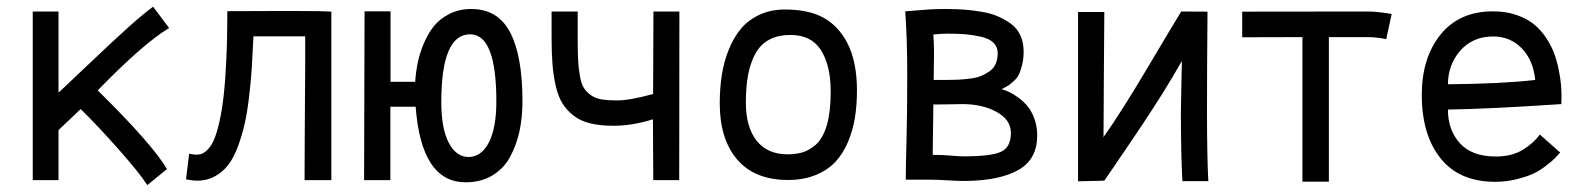

<svg xmlns="http://www.w3.org/2000/svg" viewBox="-20 -532 4698 567"><path d="M268.6 -265.1Q430.2 -106 473.1 -32.7L415 14.6Q392.6 -20.5 330.6 -90.6Q268.6 -160.6 218.3 -210L152.8 -147.9V0H76.7V-498H152.8V-258.3Q172.4 -276.4 241.9 -342.5Q311.5 -408.7 356.7 -449.5Q401.9 -490.2 432.1 -512.2L479.5 -449.2Q404.3 -404.8 268.6 -265.1Z M529.3 -2.4 538.6 -78.1Q552.2 -75.2 559.6 -75.2Q569.8 -75.2 578.1 -78.9Q586.4 -82.5 596.2 -93.5Q606 -104.5 613.5 -123.3Q621.1 -142.1 628.4 -174.3Q635.7 -206.5 640.6 -250.2Q645.5 -293.9 648.4 -357.2Q651.4 -420.4 651.4 -499L800.8 -499.5H858.9Q931.2 -499.5 958.5 -497.6V0H879.4Q879.4 -26.4 879.9 -121.3Q880.4 -216.3 880.9 -281.2L881.3 -346.2V-424.8H728.5Q726.1 -371.6 723.6 -332.5Q721.2 -293.5 715.6 -246.3Q710 -199.2 702.4 -165.8Q694.8 -132.3 682.4 -98.9Q669.9 -65.4 653.8 -44.7Q637.7 -23.9 614.5 -11.2Q591.3 1.5 563 1.5Q547.9 1.5 529.3 -2.4Z M1363.3 -68.4Q1401.4 -68.4 1423.6 -111.1Q1445.8 -153.8 1445.8 -232.9Q1445.8 -430.7 1368.2 -430.7Q1283.2 -430.7 1283.2 -230.5Q1283.2 -151.9 1305.4 -110.1Q1327.6 -68.4 1363.3 -68.4ZM1371.6 -505.4Q1450.7 -505.4 1486.8 -435.8Q1522.9 -366.2 1522.9 -233.4Q1522.9 -186 1514.2 -145Q1505.4 -104 1486.6 -69.1Q1467.8 -34.2 1434.1 -13.9Q1400.4 6.3 1355 6.3Q1224.1 6.3 1207.5 -216.8H1132.8V0H1055.2L1056.6 -498.5H1133.3V-290.5H1206.1Q1208 -318.8 1213.4 -345.9Q1218.8 -373 1231.2 -402.8Q1243.7 -432.6 1261.2 -454.6Q1278.8 -476.6 1307.4 -491Q1335.9 -505.4 1371.6 -505.4Z M1986.3 -498Q1986.3 -392.6 1986.1 -249Q1985.8 -105.5 1985.8 0H1909.2L1908.2 -179.7Q1846.7 -160.6 1792 -160.6Q1752.9 -160.6 1724.1 -167.5Q1695.3 -174.3 1675 -189.7Q1654.8 -205.1 1641.8 -225.3Q1628.9 -245.6 1621.6 -276.6Q1614.3 -307.6 1611.6 -341.3Q1608.9 -375 1608.9 -421.4V-498H1686V-415.5Q1686 -377 1687.3 -353.5Q1688.5 -330.1 1692.6 -307.1Q1696.8 -284.2 1704.1 -272.5Q1711.4 -260.7 1724.6 -251.2Q1737.8 -241.7 1756.3 -238.5Q1774.9 -235.4 1801.8 -235.4Q1839.8 -235.4 1908.7 -254.4L1909.7 -498Z M2389.6 -105Q2433.1 -146 2433.1 -258.8Q2433.1 -258.8 2433.1 -267.6Q2432.1 -340.8 2403.8 -384.8Q2375.5 -428.7 2314.5 -428.7Q2277.3 -428.7 2251.2 -414.6Q2225.1 -400.4 2210.4 -373Q2195.8 -345.7 2189.2 -310.8Q2182.6 -275.9 2182.6 -229Q2182.6 -156.7 2214.4 -116.5Q2246.1 -76.2 2306.6 -76.2Q2334.5 -76.7 2352.8 -83Q2371.1 -89.4 2389.6 -105ZM2305.7 -0.5Q2208 -1 2156.7 -61.3Q2105.5 -121.6 2105.5 -226.6Q2105.5 -271 2111.6 -310.3Q2117.7 -349.6 2132.1 -385.5Q2146.5 -421.4 2168.2 -447.3Q2189.9 -473.1 2223.1 -488.5Q2256.3 -503.9 2297.9 -503.9Q2368.2 -503.9 2411.9 -479.7Q2455.6 -455.6 2481.9 -405.8Q2510.7 -350.1 2510.7 -265.1Q2510.7 -221.2 2504.6 -183.8Q2498.5 -146.5 2483.9 -112.1Q2469.2 -77.6 2446.5 -53.5Q2423.8 -29.3 2388.2 -14.9Q2352.5 -0.5 2306.6 -0.5Z M2659.2 -310.5Q2659.2 -416 2653.3 -498.5Q2661.6 -499 2686 -501.2Q2710.4 -503.4 2728.8 -504.4Q2747.1 -505.4 2772 -505.4Q2801.3 -505.4 2825.9 -503.7Q2850.6 -502 2878.4 -497.3Q2906.2 -492.7 2927.2 -483.6Q2948.2 -474.6 2966.1 -461.4Q2983.9 -448.2 2993.4 -427.2Q3002.9 -406.2 3002.9 -379.9Q3002.9 -356.9 2998 -338.6Q2993.2 -320.3 2988 -310.3Q2982.9 -300.3 2971.2 -290.3Q2959.5 -280.3 2955.1 -277.8Q2950.7 -275.4 2938 -268.6Q2949.2 -265.6 2960.9 -260Q2972.7 -254.4 2988 -243.2Q3003.4 -231.9 3015.1 -217.5Q3026.9 -203.1 3034.9 -180.7Q3043 -158.2 3043 -131.8Q3043 -62.5 2989 -31Q2935.1 0.5 2835.4 2.4H2825.7Q2807.6 2.4 2777.1 0.5Q2746.6 -1.5 2721.2 -1.5H2654.8Q2654.8 -35.2 2657 -115.2Q2659.2 -195.3 2659.2 -310.5ZM2926.3 -375Q2926.3 -393.6 2913.8 -405.8Q2901.4 -418 2877.9 -423.3Q2854.5 -428.7 2831.8 -430.7Q2809.1 -432.6 2777.8 -432.6Q2760.7 -432.6 2736.3 -430.2Q2738.3 -402.8 2738.3 -377.4Q2738.3 -366.7 2737.8 -340.6Q2737.3 -314.5 2737.3 -295.9H2771.5Q2793.5 -295.9 2808.8 -296.6Q2824.2 -297.4 2844 -299.8Q2863.8 -302.2 2877 -307.6Q2890.1 -313 2902.1 -321.3Q2914.1 -329.6 2920.2 -343.3Q2926.3 -356.9 2926.3 -375ZM2821.8 -224.6Q2811.5 -224.6 2794.4 -224.1Q2777.3 -223.6 2757.8 -223.6H2736.3Q2736.3 -222.2 2734.4 -74.7Q2762.7 -74.7 2787.4 -72.5Q2812 -70.3 2828.1 -70.3Q2905.8 -70.3 2935.5 -83.5Q2965.3 -96.7 2965.3 -139.6Q2965.3 -178.2 2923.3 -201.4Q2881.3 -224.6 2821.8 -224.6Z M3468.3 -498 3545.9 -497.6Q3544.4 -317.9 3544.4 -204.6Q3544.4 -70.8 3548.3 2.9H3471.7Q3467.3 -80.6 3467.3 -204.6Q3467.3 -204.6 3470.2 -352.1Q3458.5 -331.1 3443.6 -306.2Q3428.7 -281.2 3416.5 -261.5Q3404.3 -241.7 3384.8 -211.7Q3365.2 -181.6 3355.2 -166.5Q3345.2 -151.4 3322.8 -118.2Q3300.3 -85 3294.4 -76.4Q3288.6 -67.9 3265.4 -33.7Q3242.2 0.5 3241.2 1.5L3163.6 3.4V-496.6H3241.2Q3241.2 -470.2 3240 -331.8Q3238.8 -193.4 3238.8 -127Q3291 -200.7 3370.4 -334.5Q3449.7 -468.3 3468.3 -498Z M3826.2 4.4V-422.4Q3770.5 -422.4 3715.1 -422.1Q3659.7 -421.9 3648.4 -421.9V-497.6Q3674.3 -497.6 3823 -497.8Q3971.7 -498 4021.5 -498Q4045.9 -498 4089.8 -490.7L4073.7 -416.5Q4043.5 -422.4 4019 -422.4H3904.3V4.4Z M4255.9 -283.2Q4411.6 -284.2 4513.7 -295.9Q4507.8 -354.5 4473.9 -389.4Q4439.9 -424.3 4389.6 -424.3Q4329.6 -424.3 4293 -383.1Q4256.3 -341.8 4255.9 -283.2ZM4389.2 -498.5Q4427.2 -498.5 4458.3 -487.8Q4489.3 -477.1 4509.8 -460.4Q4530.3 -443.8 4545.9 -420.2Q4561.5 -396.5 4569.8 -373.8Q4578.1 -351.1 4583.3 -325.2Q4588.4 -299.3 4589.8 -281.2Q4591.3 -263.2 4591.3 -245.6Q4591.3 -228.5 4590.8 -224.6Q4372.6 -210 4255.9 -208.5Q4255.9 -147.9 4291.3 -108.9Q4326.7 -69.8 4397.5 -69.8Q4444.3 -69.8 4476.6 -89.4Q4508.8 -108.9 4527.3 -134.8L4587.4 -81.5Q4576.7 -69.8 4570.6 -63.5Q4564.5 -57.1 4545.2 -42.2Q4525.9 -27.3 4507.3 -18.8Q4488.8 -10.3 4458.5 -2.7Q4428.2 4.9 4395.5 4.9Q4289.6 4.9 4234.1 -64.5Q4178.7 -133.8 4178.7 -252Q4178.7 -360.8 4233.9 -429.7Q4289.1 -498.5 4389.2 -498.5Z"/></svg>

Font: FantasqueSansM Nerd Font
Style: Regular
Weight: 400
Monospace: yes
Designer: Jany Belluz
Version: Version 1.8.0 ; ttfautohint (v1.8.2);Nerd Fonts 3.4.0